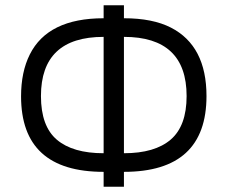

<svg xmlns="http://www.w3.org/2000/svg" viewBox="-20 -710 865 730"><path d="M451.2 0H374V-56.6Q60.1 -56.6 60.1 -343.8Q60.1 -436.5 93.3 -502.9Q162.1 -640.6 374 -640.6V-689.9H451.2V-640.6Q560.5 -640.6 629.9 -605Q765.1 -535.6 765.1 -344.7Q765.1 -56.6 451.2 -56.6ZM374 -127.4V-569.8Q135.7 -569.8 135.7 -344.7Q135.7 -230 196.3 -178.7Q256.8 -127.4 374 -127.4ZM451.2 -127.4Q568.8 -127.4 629.2 -179.4Q689.5 -231.4 689.5 -344.7Q689.5 -569.8 451.2 -569.8Z"/></svg>

Font: Acari Sans
Style: Regular
Weight: 400
Designer: Alfredo Marco Pradil and Stefan Peev
Foundry: Hanken Design Co.
Version: Version 1.045;February 4, 2021;FontCreator 13.0.0.2655 64-bi